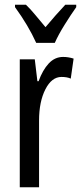

<svg xmlns="http://www.w3.org/2000/svg" viewBox="-20 -786 340 806"><path d="M245 -547Q210 -547 184.5 -519.5Q159 -492 142 -445H137L126 -537H63V0H144V-280Q144 -359 170.5 -411Q197 -463 238 -463Q262 -463 277 -456L289 -540Q267 -547 245 -547ZM300 -766H254Q230 -740 213 -721Q196 -702 171 -672Q149 -698 128 -723.5Q107 -749 89 -766H43V-756Q99 -679 132 -606H210Q225 -640 251.5 -682.5Q278 -725 300 -756Z"/></svg>

Font: Noto Sans Display Condensed
Style: Regular
Weight: 400
Width: 3
Designer: Monotype Design Team
Foundry: Monotype Imaging Inc.
Version: Version 1.900